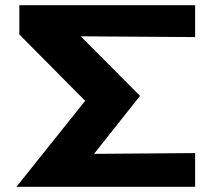

<svg xmlns="http://www.w3.org/2000/svg" viewBox="-20 -715 834 735"><path d="M43 0 306 -329 54 -583V-695H727V-573L289 -576L516 -348L340 -126L727 -129V0Z"/></svg>

Font: Coval
Style: Black
Weight: 1000
Foundry: Context Ltd
Version: Version 001.000